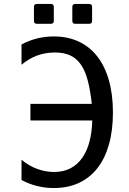

<svg xmlns="http://www.w3.org/2000/svg" viewBox="-20 -924 642 958"><path d="M164.1 -805.2Q149.4 -805.2 149.4 -819.8V-889.6Q149.4 -904.3 164.1 -904.3H233.9Q248.5 -904.3 248.5 -889.6V-819.8Q248.5 -805.2 233.9 -805.2ZM355.5 -805.2Q340.8 -805.2 340.8 -819.8V-889.6Q340.8 -904.3 355.5 -904.3H424.8Q439.5 -904.3 439.5 -889.6V-819.8Q439.5 -805.2 424.8 -805.2ZM248.5 14.2Q162.6 14.2 87.4 -25.9V-127Q124 -96.2 166 -81.1Q208 -65.9 249.5 -65.9Q297.4 -65.9 332.5 -84.7Q367.7 -103.5 391.1 -137.5Q414.6 -171.4 426.8 -218.8Q439 -266.1 440.4 -322.8H131.8V-405.8H438Q430.7 -473.1 418 -521.7Q405.3 -570.3 384 -601.3Q362.8 -632.3 331.1 -647.2Q299.3 -662.1 253.9 -662.1Q206.5 -662.1 165.5 -647Q124.5 -631.8 87.4 -601.1V-702.1Q162.6 -742.2 248.5 -742.2Q317.9 -742.2 372.8 -716.6Q427.7 -690.9 465.6 -642.3Q503.4 -593.8 523.4 -523.2Q543.5 -452.6 543.5 -362.8Q543.5 -273.4 523.7 -203.4Q503.9 -133.3 466.1 -85Q428.2 -36.6 373.5 -11.2Q318.8 14.2 248.5 14.2Z"/></svg>

Font: Hack
Style: Regular
Weight: 400
Monospace: yes
Designer: Christopher Simpkins
Foundry: Christopher Simpkins
Version: Version 2.019; ttfautohint (v1.4.1) -l 4 -r 80 -G 350 -x 0 -